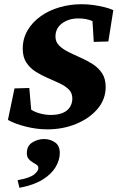

<svg xmlns="http://www.w3.org/2000/svg" viewBox="-20 -605 558 911"><path d="M205.1 8.8Q154.3 8.8 102.1 -4.4Q49.8 -17.6 17.6 -36.1L48.8 -185.5L119.1 -187.5L127.9 -85Q142.6 -74.2 168.9 -66.9Q195.3 -59.6 220.7 -59.6Q254.9 -59.6 277.8 -69.3Q300.8 -79.1 312 -97.2Q323.2 -115.2 323.2 -137.7Q323.2 -164.1 306.2 -180.7Q289.1 -197.3 262.2 -210Q235.4 -222.7 205.6 -235.4Q175.8 -248 148.9 -265.1Q122.1 -282.2 105 -308.1Q87.9 -334 87.9 -374Q87.9 -421.9 110.8 -460.9Q133.8 -500 172.9 -527.8Q211.9 -555.7 262.2 -570.3Q312.5 -585 367.2 -585Q394.5 -585 422.9 -581.1Q451.2 -577.1 476.6 -570.8Q502 -564.5 517.6 -556.6L494.1 -408.2L424.8 -406.2L418.9 -504.9Q389.6 -517.6 352.5 -517.6Q305.7 -517.6 274.4 -494.1Q243.2 -470.7 243.2 -431.6Q243.2 -406.2 260.3 -389.2Q277.3 -372.1 304.7 -358.4Q332 -344.7 362.3 -331.5Q392.6 -318.4 419.9 -300.8Q447.3 -283.2 464.4 -257.3Q481.4 -231.4 481.4 -192.4Q481.4 -133.8 442.9 -88.4Q404.3 -43 341.3 -17.1Q278.3 8.8 205.1 8.8ZM72.3 286.1 63.5 250Q122.1 239.3 142.1 222.7Q162.1 206.1 162.1 192.4Q162.1 182.6 153.8 176.8Q145.5 170.9 134.8 165Q124 159.2 115.7 148.9Q107.4 138.7 107.4 121.1Q107.4 86.9 133.3 70.8Q159.2 54.7 188.5 54.7Q217.8 54.7 240.7 70.3Q263.7 85.9 263.7 121.1Q263.7 154.3 243.7 188Q223.6 221.7 181.6 247.6Q139.6 273.4 72.3 286.1Z"/></svg>

Font: Crimson Pro ExtraBold
Style: Italic
Weight: 800
Italic angle: -12°
Designer: Jacques Le Bailly
Foundry: Baron von Fonthausen
Version: Version 1.003